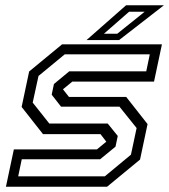

<svg xmlns="http://www.w3.org/2000/svg" viewBox="-20 -708 642 728"><path d="M2.5 0 32.5 -141.5H347.5L384.5 -172L384 -169.5L361 -199.5H143L62 -302.5L90.5 -437L215.5 -540H594L564 -398.5H254L217 -368L217.5 -371L241.5 -340.5H458.5L539.5 -237.5L511 -103L386 0ZM49 -39.5H377.5L476.5 -121.5L498 -222.5L433 -303.5H211.5L176 -349L184.5 -389.5L242.5 -437.5H534.5L548 -502H225.5L126 -420L104 -319L167 -239.5H388.5L426.5 -192.5L418 -152L359.5 -104H62.5ZM308 -556 458 -688H601.5L431.5 -556ZM374 -580H424.5L528.5 -663.5H469.5Z"/></svg>

Font: Tourney
Style: Italic
Weight: 400
Italic angle: -12°
Version: Version 1.015